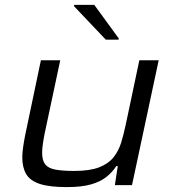

<svg xmlns="http://www.w3.org/2000/svg" viewBox="-20 -756 712 784"><path d="M253 8Q182 8 142.5 -5Q103 -18 87 -45Q71 -72 71 -114Q71 -132 74.5 -156Q78 -180 83 -205L147 -510H226L163 -214Q159 -195 155.5 -171.5Q152 -148 152 -133Q152 -101 164.5 -85Q177 -69 206 -63.5Q235 -58 283 -58Q346 -58 384 -72.5Q422 -87 443 -113Q464 -139 474.5 -173Q485 -207 493 -245L549 -510H628L519 0H449L461 -78H455Q439 -53 414.5 -33.5Q390 -14 351.5 -3Q313 8 253 8ZM412 -594 282 -731 283 -736H365L465 -599L464 -594Z"/></svg>

Font: Saira Expanded
Style: Italic
Weight: 400
Width: 7
Italic angle: -12°
Designer: Hector Gatti with collaboration of the Omnibus-Type team
Foundry: Omnibus-Type
Version: Version 1.101